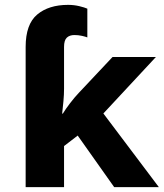

<svg xmlns="http://www.w3.org/2000/svg" viewBox="-20 -769 673 789"><path d="M259.8 -749Q283.7 -749 305.9 -743.7Q328.1 -738.3 338.9 -733.4V-615.2Q332 -618.2 317.1 -621.6Q302.2 -625 285.6 -625Q266.1 -625 254.6 -614.3Q243.2 -603.5 243.2 -576.2V-404.3Q243.2 -380.4 240.7 -353.3Q238.3 -326.2 235.4 -302.2H238.3Q249.5 -320.8 267.8 -344.7Q286.1 -368.7 303.2 -386.7L442.4 -534.7H620.6L404.8 -302.7L632.8 0H449.2L299.3 -211.9L243.2 -168.9V0H85.4V-576.2Q85.4 -669.4 132.8 -709.2Q180.2 -749 259.8 -749Z"/></svg>

Font: Lunasima
Style: Bold
Weight: 700
Designer: The DocRepair Project, Monotype Design Team
Foundry: Google
Version: Version 2.009